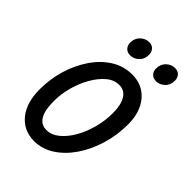

<svg xmlns="http://www.w3.org/2000/svg" viewBox="-205 -778 881 881"><g transform="rotate(45 235.5 -337.5)"><path d="M31 -177Q31 -245 50 -307Q69 -369 103 -418.5Q137 -468 183 -496.5Q229 -525 283 -525Q351 -525 391.5 -477Q432 -429 432 -350Q432 -280 412.5 -215Q393 -150 358 -99Q323 -48 277.5 -19Q232 10 179 10Q112 9 71.5 -40.5Q31 -90 31 -177ZM115 -184Q115 -66 185 -66Q217 -66 246 -89.5Q275 -113 297.5 -152Q320 -191 333 -239Q346 -287 346 -337Q346 -390 328 -419.5Q310 -449 275 -449Q242 -449 213.5 -425Q185 -401 162.5 -361.5Q140 -322 127.5 -275.5Q115 -229 115 -184ZM173 -621Q173 -650 191.5 -667.5Q210 -685 233 -685Q253 -685 263.5 -673Q274 -661 274 -643Q274 -614 255.5 -597Q237 -580 215 -580Q195 -580 184 -592Q173 -604 173 -621ZM341 -621Q341 -650 359.5 -667.5Q378 -685 401 -685Q421 -685 431.5 -673Q442 -661 442 -643Q442 -614 423.5 -597Q405 -580 383 -580Q363 -580 352 -592Q341 -604 341 -621Z"/></g></svg>

Font: Radio Canada Condensed
Style: Italic
Weight: 400
Width: 3
Italic angle: -12°
Designer: Charles Daoud, Etienne Aubert Bonn, Alexandre Saumier Demers, Jacques Le Bailly
Foundry: Radio-Canada
Version: Version 2.104; ttfautohint (v1.8.4.7-5d5b);gftools[0.9.28.de